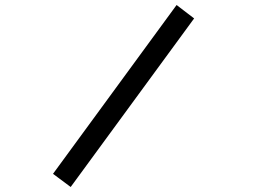

<svg xmlns="http://www.w3.org/2000/svg" viewBox="-20 -746 1054 766"><path d="M262 0 754.5 -672.5 684.5 -726 191.5 -52.5Z"/></svg>

Font: Eudonet
Style: Bold
Weight: 700
Designer: Mikhail Sharanda
Foundry: Mikhail Sharanda
Version: Version 4.503;Glyphs 3.1.2 (3151)